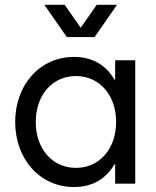

<svg xmlns="http://www.w3.org/2000/svg" viewBox="-20 -750 638 784"><path d="M290 -64.5C193.4 -64.5 126 -142.6 126 -252C126 -361.3 193.4 -439.5 290 -439.5C385.7 -439.5 454.1 -362.3 454.1 -252C454.1 -141.6 385.7 -64.5 290 -64.5ZM532.2 0V-503.9H450.2V-424.8H447.3C412.6 -484.9 356.4 -517.6 282.2 -517.6C142.6 -517.6 42 -403.3 42 -252C42 -100.6 142.6 13.7 282.2 13.7C356.4 13.7 412.6 -19 447.3 -79.1H450.2V0ZM161.1 -730.5 252.9 -598.6H366.2L458 -730.5H375L309.6 -636.7L244.1 -730.5Z"/></svg>

Font: Wanted Sans
Style: Regular
Weight: 400
Designer: Original Design by Kil Hyung-jin and Kang Hanbin, Wanted Lab, Inc; Hangeul from Source Han Sans by Jang Soo-young and Ka
Foundry: Wanted Lab, Inc.
Version: Version 1.001;Glyphs 3.2 (3227)